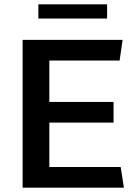

<svg xmlns="http://www.w3.org/2000/svg" viewBox="-20 -871 636 891"><path d="M85 0V-686H549L535 -590H209V-398H507V-302H209V-96H540L555 0ZM158 -785V-851H477V-785Z"/></svg>

Font: Chivo Medium Medium
Style: Regular
Weight: 500
Version: Version 2.002